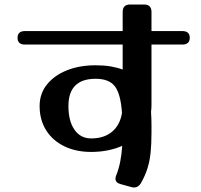

<svg xmlns="http://www.w3.org/2000/svg" viewBox="-20 -788 893 853"><path d="M606 26Q594 45 576 45Q573 45 570 44.5Q567 44 563 43L516 30Q493 24 493 6Q493 -3 497 -11Q518 -63 523 -140Q461 -113 385 -113Q317 -113 265 -138.5Q213 -164 184.5 -210Q156 -256 156 -317Q156 -372 188.5 -412.5Q221 -453 277 -475.5Q333 -498 405 -498Q442 -498 471.5 -493Q501 -488 525 -479V-590H91Q58 -590 58 -620Q58 -650 91 -650H525V-735Q525 -768 558 -768H620Q653 -768 653 -735V-650H790Q823 -650 823 -620Q823 -590 790 -590H653V-321Q653 -306 651 -291Q652 -275 652.5 -260Q653 -245 653 -231V-198Q653 -147 649 -109Q645 -71 635 -39.5Q625 -8 606 26ZM284 -317Q284 -250 311 -211.5Q338 -173 385 -173Q442 -173 477.5 -202.5Q513 -232 522 -286Q516 -372 490 -405Q464 -438 405 -438Q284 -438 284 -317Z"/></svg>

Font: Yusei Magic
Style: Regular
Weight: 400
Designer: Tanukizamurai
Foundry: Yusei Magic Project
Version: Version 1.200